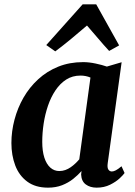

<svg xmlns="http://www.w3.org/2000/svg" viewBox="-20 -854 620 884"><path d="M476 -103Q473 -82 479 -73.2Q485 -64.5 495 -64.5Q503 -64.5 513.2 -69.8Q523.5 -75 539.5 -88.5L553.5 -57.5Q548.5 -49.5 531.2 -33.2Q514 -17 486.8 -3.5Q459.5 10 425 10Q395 10 375 -4.8Q355 -19.5 353.5 -50.5L355.5 -66.5Q339 -48 316.8 -30.2Q294.5 -12.5 265.8 -1.2Q237 10 201 10Q143 10 105.5 -17.8Q68 -45.5 50.2 -92.2Q32.5 -139 32.5 -195.5Q32.5 -249.5 46.8 -303.2Q61 -357 88.2 -404.5Q115.5 -452 155.8 -489Q196 -526 248 -547Q300 -568 363 -568Q389.5 -568 420.2 -561.5Q451 -555 472 -547.5L540 -567.5ZM396.5 -497Q386 -501.5 374.2 -503.8Q362.5 -506 350.5 -506Q313.5 -506 285 -487.8Q256.5 -469.5 235.5 -438.2Q214.5 -407 201 -367.5Q187.5 -328 181 -285Q174.5 -242 174.5 -201Q174.5 -158.5 184.2 -128.2Q194 -98 211.8 -82.2Q229.5 -66.5 253 -66.5Q267.5 -66.5 280.8 -71.2Q294 -76 305.5 -84Q317 -92 327 -101.5Q337 -111 345 -120.5ZM234.5 -617.5 193 -646.5 360.5 -834H423L528.5 -645L482.5 -619.5Q457 -647 431.8 -677Q406.5 -707 380.5 -736.5Q345 -706 308.2 -675.5Q271.5 -645 234.5 -617.5Z"/></svg>

Font: Merriweather
Style: Bold Italic
Weight: 700
Italic angle: -7.8°
Version: Version 2.101